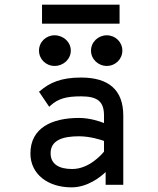

<svg xmlns="http://www.w3.org/2000/svg" viewBox="-20 -796 682 827"><path d="M161 -776V-694H495V-776ZM440 -512C477 -512 507 -541 507 -578C507 -615 477 -644 440 -644C403 -644 372 -615 372 -578C372 -541 403 -512 440 -512ZM215 -512C253 -512 285 -541 285 -578C285 -615 253 -644 215 -644C178 -644 148 -615 148 -578C148 -541 178 -512 215 -512ZM148 -401 192 -336 196 -340C231 -372 267 -381 329 -381C400 -381 428 -359 428 -298V-266C413 -272 369 -288 320 -288C205 -288 111 -246 111 -135C111 -46 186 11 288 11C358 11 413 -34 435 -55V0H511V-298C511 -409 448 -462 329 -462C243 -462 194 -440 152 -404ZM198 -136C198 -193 252 -209 320 -209C368 -209 414 -194 428 -189V-143C420 -133 365 -68 291 -68C234 -68 198 -89 198 -136Z"/></svg>

Font: Charger Monospace
Style: Regular
Weight: 400
Designer: Jasper
Foundry: Cannot Into Space Fonts
Version: Version 0.980